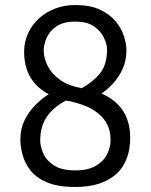

<svg xmlns="http://www.w3.org/2000/svg" viewBox="-20 -729 600 764"><path d="M280 15Q211 15 168 -3Q125 -21 102 -50Q79 -79 70 -112Q61 -145 61 -175Q61 -216 77.5 -250Q94 -284 120 -310.5Q146 -337 174 -354Q125 -380 100.5 -422.5Q76 -465 76 -523Q76 -562 91.5 -596Q107 -630 134 -655Q161 -680 198.5 -694.5Q236 -709 279 -709Q338 -709 377 -691Q416 -673 439.5 -645Q463 -617 473 -586Q483 -555 483 -529Q483 -488 468 -455Q453 -422 430.5 -397.5Q408 -373 384 -357Q441 -332 469.5 -288Q498 -244 498 -180Q498 -134 484 -97.5Q470 -61 442 -36Q414 -11 373.5 2Q333 15 280 15ZM280 -51Q330 -51 361 -69Q392 -87 406 -115Q420 -143 420 -172Q420 -207 407 -233Q394 -259 370.5 -278Q347 -297 314.5 -309.5Q282 -322 243 -329Q194 -304 167 -265.5Q140 -227 140 -169Q140 -148 151.5 -120Q163 -92 193.5 -71.5Q224 -51 280 -51ZM305 -378Q349 -402 377.5 -436.5Q406 -471 406 -533Q406 -551 394.5 -577Q383 -603 355.5 -623Q328 -643 280 -643Q232 -643 204.5 -624Q177 -605 165.5 -578.5Q154 -552 154 -529Q154 -498 169.5 -467Q185 -436 218 -412Q251 -388 305 -378Z"/></svg>

Font: Ubuntu Sans Mono
Style: Regular
Weight: 400
Monospace: yes
Designer: Dalton Maag Ltd
Foundry: Dalton Maag Ltd
Version: Version 1.006